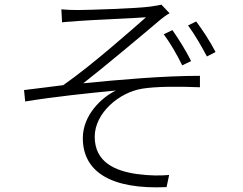

<svg xmlns="http://www.w3.org/2000/svg" viewBox="-20 -774 1040 823"><path d="M246 -678C262 -681 288 -681 315 -684C360 -688 561 -696 606 -700C542 -644 371 -492 251 -409C202 -402 136 -395 83 -388L88 -339C216 -360 362 -375 477 -386C416 -357 335 -281 335 -182C335 -37 457 39 694 28L705 -24C669 -21 627 -20 567 -28C476 -41 386 -77 386 -188C386 -289 490 -378 590 -394C647 -403 737 -404 837 -400V-449C683 -449 497 -433 337 -417C423 -484 594 -627 668 -690C679 -699 696 -712 707 -717L672 -754C660 -751 645 -749 626 -746C574 -738 356 -731 314 -731C287 -731 263 -732 243 -734ZM786 -665C815 -626 844 -575 867 -532L904 -551C880 -598 845 -650 821 -682ZM682 -627C711 -588 740 -537 761 -494L799 -512C776 -560 742 -612 719 -645Z"/></svg>

Font: Spoqa Han Sans Neo Light
Style: Regular
Weight: 300
Designer: [Spoqa Han Sans Neo] Dong-huui Kim ___ Younghwa Kang ___ Yujin Lee ___ [Noto Sans] Ryoko NISHIZUKA ____ (kana & ideograp
Foundry: Spoqa (http://www.spoqa-han-sans.com)
Version: Version 1.100;hotconv 1.0.109;makeotfexe 2.5.65596